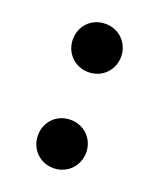

<svg xmlns="http://www.w3.org/2000/svg" viewBox="-109 -609 570 688"><g transform="rotate(20 176.0 -265.0)"><path d="M176 -356C229 -356 268 -397 268 -448C268 -499 229 -540 176 -540C122 -540 84 -499 84 -448C84 -398 122 -356 176 -356ZM176 10C229 10 268 -32 268 -82C268 -133 229 -174 176 -174C122 -174 84 -133 84 -82C84 -32 122 10 176 10Z"/></g></svg>

Font: Be Vietnam Pro ExtraBold
Style: Regular
Weight: 800
Designer: Lam Bao, Tony Le, Vietanh Nguyen
Foundry: Yellow Type Foundry
Version: Version 1.002